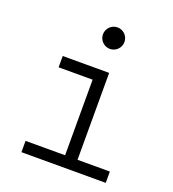

<svg xmlns="http://www.w3.org/2000/svg" viewBox="-135 -847 856 951"><g transform="rotate(20 293.0 -372.0)"><path d="M85.9 0H530.3V-59.6H359.9V-517.6H115.2V-458H294.4V-59.6H85.9ZM322.3 -630.4C353.5 -630.4 378.9 -655.8 378.9 -687C378.9 -718.3 353.5 -743.7 322.3 -743.7C291 -743.7 265.6 -718.3 265.6 -687C265.6 -655.8 291 -630.4 322.3 -630.4Z"/></g></svg>

Font: Cascadia Code Light
Style: Regular
Weight: 300
Monospace: yes
Designer: Aaron Bell
Foundry: Saja Typeworks
Version: Version 2404.023